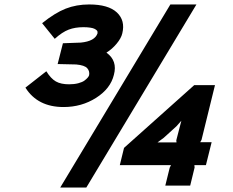

<svg xmlns="http://www.w3.org/2000/svg" viewBox="-20 -840 1055 870"><path d="M693.8 -194.8H779.8L778.8 -204.1L801.8 -293L779.8 -268.1L722.2 -215.8ZM496.1 -501Q481 -438.5 415.5 -396.7Q350.1 -355 268.1 -355Q150.4 -355 95.2 -442.9L189.9 -517.1Q210.4 -483.9 233.2 -470.9Q255.9 -458 293 -458Q316.4 -458 335 -462.9Q353.5 -467.8 363 -475.1Q372.6 -482.4 377.4 -488.3Q382.3 -494.1 383.8 -499Q387.2 -517.6 375.2 -531Q363.3 -544.4 325.2 -547.9L241.2 -549.8L265.1 -644Q333 -646 346.2 -647Q410.2 -653.3 421.9 -689Q421.9 -691.9 421.9 -695.6Q421.9 -699.2 418 -702.9Q414.1 -706.5 407.7 -709.7Q401.4 -712.9 388.4 -714.8Q375.5 -716.8 357.9 -716.8Q320.3 -716.8 291.3 -705.8Q262.2 -694.8 228 -664.1L170.9 -734.9Q229 -781.7 277.6 -800.8Q326.2 -819.8 383.8 -819.8Q471.2 -819.8 509.8 -783.4Q548.3 -747.1 534.2 -689Q529.3 -667 508.3 -641.8Q487.3 -616.7 462.9 -602.1V-601.1Q513.2 -564.5 496.1 -501ZM752 -819.8H870.1L371.1 9.8H252.9ZM939 -195.8 913.1 -91.8H860.8L861.8 -81.1L841.8 1H729L749 -80.1L754.9 -91.8H522.9L542 -169.9L859.9 -454.1H954.1L893.1 -206.1L887.2 -195.8Z"/></svg>

Font: Sinkin Sans 700 Bold Italic
Style: Bold Italic
Weight: 700
Italic angle: -112°
Designer: Keith Bates
Foundry: K-Type
Version: Sinkin Sans (version 1.0)  by Keith Bates   •   © 2014   www